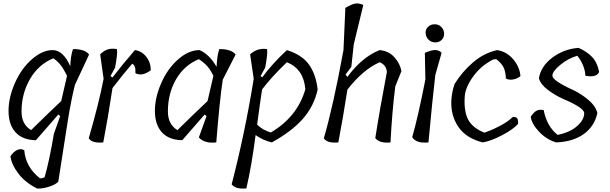

<svg xmlns="http://www.w3.org/2000/svg" viewBox="-20 -833 3569 1123"><path d="M321 -163 190 -13Q113 -14 72 -58Q31 -102 30 -180.5Q29 -259 66 -344.5Q103 -430 165 -485Q227 -540 288 -540Q349 -540 391 -446Q394 -512 407 -546Q478 -546 501 -514L418 -336Q395 -243 376 -123Q357 -3 342 95Q327 193 321 229Q307 246 268.5 258.5Q230 271 198 270Q129 236 88.5 183.5Q48 131 41 81Q59 54 81 44Q103 34 122 46Q130 145 214 210Q228 211 241 203Q269 107 295 -50L332 -154ZM106 -181Q106 -105 162 -72Q253 -162 338 -242L372 -389Q350 -435 331.5 -456.5Q313 -478 292 -492Q206 -457 156 -371.5Q106 -286 106 -181Z M626 -388 638 -380Q693 -452 769 -540Q810 -534 836 -500.5Q862 -467 862 -422Q811 -384 772 -405Q775 -451 753 -460Q704 -404 638 -318Q611 -140 584 0Q519 6 499 -24Q559 -231 586 -372L566 -515Q588 -537 610 -544Q632 -551 664 -546Q669 -522 653 -437Z M1177 -163 1046 -13Q969 -14 928 -58Q887 -102 886 -180.5Q885 -259 922 -344.5Q959 -430 1021 -485Q1083 -540 1147 -540Q1206 -514 1246 -443L1247 -446Q1250 -512 1263 -546Q1334 -546 1358 -514L1283 -367Q1265 -251 1245 0Q1177 8 1143 -29L1188 -154ZM962 -181Q962 -105 1018 -72Q1109 -162 1194 -242L1228 -389Q1212 -423 1194 -444Q1176 -465 1143 -487Q1058 -452 1010 -369.5Q962 -287 962 -181Z M1504 -388 1514 -381Q1573 -461 1658 -540Q1747 -512 1787.5 -455Q1828 -398 1838 -309Q1816 -211 1751 -137.5Q1686 -64 1570 0Q1520 -11 1475 -43Q1452 136 1421 269Q1357 275 1335 245Q1412 -51 1464 -372L1443 -515Q1485 -554 1542 -546Q1547 -522 1531 -437ZM1564 -58Q1719 -149 1766 -311Q1756 -430 1658 -469Q1568 -383 1513 -310Q1502 -240 1484 -104Q1515 -73 1564 -58Z M2001 -397 2012 -383Q2096 -498 2200 -540Q2254 -535 2287 -498Q2320 -461 2328 -417L2292 -328Q2273 -177 2264 0Q2202 7 2175 -25Q2201 -192 2243 -413Q2238 -454 2201 -469Q2104 -427 2012 -309Q1986 -142 1959 0Q1894 6 1874 -24Q1929 -212 1989 -540L2000 -787Q2036 -808 2057 -812Q2078 -816 2105 -804L2049 -573L2035 -442Z M2468 -368 2465 -524Q2510 -543 2531 -540Q2552 -537 2563 -524L2526 -394Q2509 -249 2486 0Q2413 7 2391 -31Q2424 -144 2468 -368ZM2577.5 -638.5Q2579 -616 2564 -600.5Q2549 -585 2526 -585Q2503 -585 2487 -600.5Q2471 -616 2469.5 -638.5Q2468 -661 2483.5 -676Q2499 -691 2522 -691Q2545 -691 2560.5 -676Q2576 -661 2577.5 -638.5Z M2888 -540Q2944 -531 2982 -486Q3020 -441 3024 -388Q3005 -372 2980 -368Q2955 -364 2939 -374Q2937 -417 2924.5 -440.5Q2912 -464 2883 -487L2865 -485Q2795 -451 2747.5 -385.5Q2700 -320 2698 -264Q2693 -184 2717.5 -135Q2742 -86 2813 -57Q2860 -73 2907.5 -98.5Q2955 -124 2979 -149Q3000 -150 3006 -139.5Q3012 -129 3010 -108Q2981 -76 2916.5 -42Q2852 -8 2803 0Q2705 -25 2660 -92.5Q2615 -160 2620 -247Q2623 -297 2639 -342Q2681 -411 2745.5 -467Q2810 -523 2888 -540Z M3397 -171Q3397 -202 3275 -254Q3229 -274 3185.5 -306.5Q3142 -339 3132 -375Q3144 -447 3212 -497Q3280 -547 3364 -553Q3412 -532 3442.5 -500.5Q3473 -469 3484 -414Q3481 -398 3460.5 -390.5Q3440 -383 3404 -390Q3401 -450 3357 -507Q3304 -492 3257.5 -454Q3211 -416 3211 -390Q3211 -362 3331 -307Q3377 -286 3420.5 -249.5Q3464 -213 3474 -172Q3457 -94 3394.5 -49Q3332 -4 3233 0Q3178 -16 3134.5 -61Q3091 -106 3084 -150Q3102 -177 3118.5 -185.5Q3135 -194 3160 -189Q3178 -95 3241 -44Q3315 -59 3356 -96Q3397 -133 3397 -171Z"/></svg>

Font: Tillana
Style: Regular
Weight: 400
Designer: Lipi Raval (Devanagari, Latin), Jonny Pinhorn (Latin)
Foundry: Indian Type Foundry
Version: Version 2.002;PS 1.0;hotconv 1.0.79;makeotf.lib2.5.61930; tt